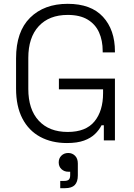

<svg xmlns="http://www.w3.org/2000/svg" viewBox="-20 -734 699 1004"><path d="M64 -271V-429Q64 -569 137.5 -641.5Q211 -714 334 -714Q456 -714 518.5 -646Q581 -578 581 -465V-460H517V-467Q517 -522 498 -564.5Q479 -607 438.5 -631.5Q398 -656 334 -656Q237 -656 182.5 -597Q128 -538 128 -431V-269Q128 -162 182.5 -103Q237 -44 334 -44Q429 -44 474 -99Q519 -154 519 -247V-267H288V-323H581V0H523V-79H511Q499 -55 477 -33.5Q455 -12 419.5 1Q384 14 330 14Q250 14 190 -18.5Q130 -51 97 -114.5Q64 -178 64 -271ZM295 250V212H316Q333 212 340 205Q347 198 347 182V164H337Q316 164 301.5 150.5Q287 137 287 115Q287 94 301 80Q315 66 337 66Q358 66 372.5 80.5Q387 95 387 121V183Q387 217 371 233.5Q355 250 320 250Z"/></svg>

Font: Space 7353
Style: Regular
Weight: 400
Designer: Christine Claussen + Ruben Lyon  (Space 7353)
Version: Version 1.000;FEAKit 1.0